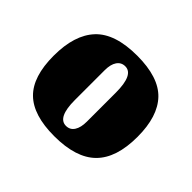

<svg xmlns="http://www.w3.org/2000/svg" viewBox="-86 -388 493 493"><g transform="rotate(45 160.0 -141.5)"><path d="M160 -33Q129.3 -33 129.3 -96V-204.3Q129.3 -225.7 137.3 -237.3Q145.3 -249 159.7 -249Q190.3 -249 190.3 -184V-78.7Q190.3 -57.3 182.5 -45.2Q174.7 -33 160 -33ZM157.3 7Q236.3 7 273.2 -29.7Q310 -66.3 310 -143Q310 -217 275.2 -253.5Q240.3 -290 162 -290Q81.7 -290 46 -251.8Q10.3 -213.7 10.3 -138.3Q10.3 -62.3 45.7 -27.7Q81 7 157.3 7Z"/></g></svg>

Font: Jomhuria
Style: Regular
Weight: 400
Designer: Arabic design by Kourosh Beigpour, Latin design by Eben Sorkin, engineering by Lasse Fister and Khaled Hosney
Version: Version 1.0000